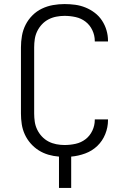

<svg xmlns="http://www.w3.org/2000/svg" viewBox="-20 -763 640 944"><path d="M270 161V7Q243 5 217.5 -2.5Q192 -10 170 -24Q148 -38 130.5 -58Q113 -78 102 -102Q91 -126 87 -152Q83 -178 83 -205V-530Q83 -559 88 -587.5Q93 -616 106 -641.5Q119 -667 139.5 -687.5Q160 -708 186 -720.5Q212 -733 240.5 -738Q269 -743 297 -743Q324 -743 350 -739.5Q376 -736 400.5 -726Q425 -716 446 -700Q467 -684 481.5 -662Q496 -640 503.5 -614.5Q511 -589 511 -563V-559H446V-562Q446 -589 434 -614.5Q422 -640 400.5 -656.5Q379 -673 352 -679Q325 -685 297 -685Q277 -685 256.5 -681Q236 -677 218 -667.5Q200 -658 186 -643Q172 -628 163 -609.5Q154 -591 151 -571Q148 -551 148 -530V-205Q148 -184 151 -164Q154 -144 163 -125.5Q172 -107 186 -92Q200 -77 218 -67.5Q236 -58 256.5 -54Q277 -50 297 -50Q325 -50 352 -56Q379 -62 400.5 -78.5Q422 -95 434 -120.5Q446 -146 446 -173V-176H511V-172Q511 -137 497.5 -103.5Q484 -70 458.5 -45.5Q433 -21 399 -8.5Q365 4 330 7V161Z"/></svg>

Font: Iosevka Light Extended
Style: Regular
Weight: 300
Width: 7
Monospace: yes
Designer: Belleve Invis
Foundry: Belleve Invis
Version: Version 32.5.0; ttfautohint (v1.8.4)